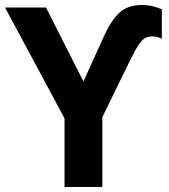

<svg xmlns="http://www.w3.org/2000/svg" viewBox="-20 -744 674 764"><path d="M236.8 0V-272.9L0 -713.9H163.1L312 -419.9L396 -605Q421.9 -661.6 454.6 -692.9Q487.3 -724.1 545.9 -724.1Q568.8 -724.1 590.1 -718.5Q611.3 -712.9 624 -707V-589.8Q606.4 -599.1 586.9 -599.1Q570.8 -599.1 558.3 -593Q545.9 -586.9 532 -566.4Q518.1 -545.9 497.1 -502.9L387.2 -277.8V0Z"/></svg>

Font: Open Sans
Style: Bold
Weight: 700
Designer: Monotype Design Team
Foundry: Monotype Imaging Inc.
Version: Version 3.000; ttfautohint (v1.8.4)